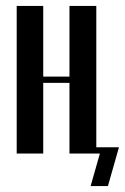

<svg xmlns="http://www.w3.org/2000/svg" viewBox="-20 -515 419 644"><path d="M125 -495V-258H213V-495H303V0H213V-237H125V0H36V-495ZM284 109 315 0H300V-21H379L342 109Z"/></svg>

Font: Moniqa Narrow Heading
Style: Bold
Weight: 700
Width: 4
Designer: Rajesh Rajput
Foundry: Rajesh Rajput
Version: Version 1.000